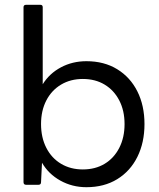

<svg xmlns="http://www.w3.org/2000/svg" viewBox="-20 -770 663 800"><path d="M340 10Q281 10 231.5 -17.5Q182 -45 155 -92L151 -11Q151 0 140 0H89Q78 0 78 -11V-740Q78 -750 89 -750H148Q158 -750 158 -740V-419Q186 -464 234 -489.5Q282 -515 340 -515Q414 -515 468.5 -481.5Q523 -448 552.5 -389Q582 -330 582 -253Q582 -176 552.5 -116.5Q523 -57 468.5 -23.5Q414 10 340 10ZM325 -64Q377 -64 416 -87.5Q455 -111 477 -154Q499 -197 499 -253Q499 -309 477 -351.5Q455 -394 416 -417.5Q377 -441 325 -441Q274 -441 234.5 -417.5Q195 -394 173 -351.5Q151 -309 151 -253Q151 -197 173 -154Q195 -111 234.5 -87.5Q274 -64 325 -64Z"/></svg>

Font: LINE Seed Sans App
Style: Regular
Weight: 400
Designer: LINE VX Design & Dalton Maag Ltd & Sandoll Inc
Foundry: Dalton Maag Ltd
Version: Version 1.003